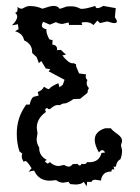

<svg xmlns="http://www.w3.org/2000/svg" viewBox="-20 -455 484 665"><path d="M398.9 48.3 402.8 34.7Q402.8 26.9 399.2 21.5Q395.5 16.1 389.6 11.5Q383.8 6.8 377 2Q370.1 -2.9 363.8 -10.7H344.2Q308.1 0.5 308.1 29.3Q308.1 47.9 322.8 73.2Q328.6 64.9 334 64.9Q338.9 64.9 344.2 73.2L331.5 74.7Q323.7 106.9 288.6 106.9L281.7 106.4Q278.8 113.3 270 113.3L262.2 112.3Q260.3 118.2 256.3 118.2Q252.4 118.2 248 112.3L231 113.8Q225.6 122.1 218.3 122.1Q211.4 122.1 201.7 116.2L184.1 120.1Q166.5 120.1 152.8 106.4L145.5 111.8Q136.2 106.9 136.2 103.5Q136.2 101.1 142.6 99.1Q115.7 85.4 115.7 57.6V55.7Q106.9 42.5 106.9 26.4L109.9 6.8L107.4 -12.7Q107.4 -44.4 139.2 -67.4Q136.7 -71.3 136.7 -75.2Q136.7 -79.1 143.1 -81.1Q147 -76.7 149.9 -76.7Q152.3 -76.7 155.3 -78.9Q158.2 -81.1 161.9 -84Q165.5 -86.9 170.2 -89.1Q174.8 -91.3 181.2 -91.3L188 -90.8Q194.8 -96.7 203.6 -96.7Q212.9 -96.7 234.4 -111.8L257.8 -112.8L283.2 -133.8Q283.2 -142.1 288.1 -149.9Q280.3 -157.7 280.3 -166.5Q280.3 -171.9 282.7 -177.7Q276.9 -182.6 276.9 -189.9Q276.9 -193.4 278.3 -197.3L253.9 -200.7L244.1 -223.6L243.2 -232.4L234.4 -236.3Q232.9 -235.8 231 -235.8Q217.3 -235.8 195.8 -263.2L208.5 -265.6L190.9 -282.2L177.2 -281.2L177.7 -285.2Q177.7 -298.8 161.1 -300.8L162.1 -315.9L150.9 -318.8Q140.6 -337.9 140.6 -350.1L141.1 -353.5Q125 -356.9 125 -366.7Q125 -373 129.9 -379.4L152.8 -369.6L173.8 -378.4Q184.6 -372.1 196.8 -372.1L217.8 -377.4L219.2 -368.7H265.1L262.2 -376.5Q265.6 -378.4 276.9 -378.4Q293 -378.4 303.7 -368.2L317.4 -383.8L326.2 -375L351.6 -380.9Q368.7 -375 376.5 -375Q384.8 -375 384.8 -380.9Q384.8 -385.7 377.9 -395.5L380.9 -426.8L337.4 -434.6Q325.2 -426.8 317.4 -426.8Q310.5 -426.8 310.5 -434.6Q277.8 -424.3 263.7 -424.3Q259.3 -424.3 256.3 -425.8Q253.4 -427.2 250 -428.7Q246.6 -430.2 241.2 -431.6Q235.8 -433.1 225.6 -433.1L211.9 -432.6L187 -424.3Q180.7 -434.6 165 -434.6Q154.8 -434.6 127 -424.8Q106.4 -434.1 84 -434.1Q73.2 -434.1 65.7 -429.4Q58.1 -424.8 54.2 -424.8Q48.3 -424.8 40.5 -431.2L41 -424.8Q41 -412.1 32.2 -410.2Q39.6 -404.8 39.6 -397.5Q39.6 -385.3 21.5 -367.2L42 -371.1L44.4 -354L32.2 -346.7Q59.1 -339.4 63.5 -315.4Q91.3 -302.2 91.3 -275.4V-271.5L106.9 -257.3L114.7 -236.3L123 -243.7L138.7 -217.8L154.3 -215.3L148.4 -208L203.6 -178.7L197.3 -161.1L186 -152.8L182.1 -167Q155.3 -154.8 151.9 -148.4Q150.9 -146.5 148.4 -146.5Q143.6 -146.5 132.3 -154.8Q127.4 -142.6 110.8 -136.2L113.8 -124L100.1 -120.6Q89.4 -120.6 82.5 -92.8H70.8Q38.1 -48.3 38.1 7.8Q38.1 41.5 47.4 69.3L57.1 77.1L55.2 85.9Q55.2 95.7 63 106.4Q64.5 102.5 67.4 102.5Q74.2 102.5 89.4 127.9L79.1 139.6L98.1 135.7Q113.8 170.9 153.3 170.9L174.3 168.9Q185.5 177.7 199.2 177.7L217.3 174.8L223.1 182.6L241.2 184.1Q261.2 184.1 270 174.8L280.3 190.4L281.7 174.8H297.4Q298.8 167.5 310.5 167.5L329.6 170.4Q334 139.2 364.3 139.2H366.2V136.7Q366.2 131.3 371.1 131.3L376 132.3L373.5 122.6L381.3 122.1Q384.3 102.5 397 96.7Q402.8 83 402.8 64.9Z"/></svg>

Font: Truetypewriter PolyglOTT
Style: Regular
Weight: 400
Designer: Sergey Beatoff a.k.a. Sam_T
Version: Version 3.76